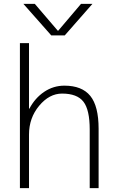

<svg xmlns="http://www.w3.org/2000/svg" viewBox="-20 -973 603 993"><path d="M281 -814 399 -953H458L315 -790H245L101 -953H160L279 -814ZM130 -750V-411H132Q161 -466 208.5 -498Q256 -530 313 -530Q404 -530 447 -477Q490 -424 490 -307V0H444V-303Q444 -405 411.5 -447Q379 -489 301 -489Q235 -489 182.5 -426Q130 -363 130 -277V0H83V-750Z"/></svg>

Font: M PLUS 1p Light
Style: Regular
Weight: 300
Version: Version 1.061